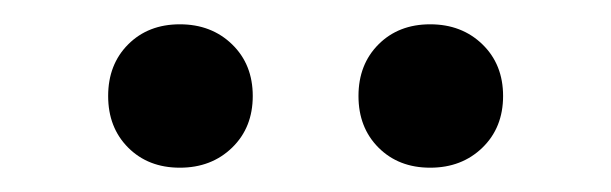

<svg xmlns="http://www.w3.org/2000/svg" viewBox="-20 -746 503 158"><path d="M128 -608Q102 -608 85.5 -624.5Q69 -641 69 -667Q69 -693 85.5 -709.5Q102 -726 128 -726Q154 -726 171 -709.5Q188 -693 188 -667Q188 -641 171 -624.5Q154 -608 128 -608ZM334 -608Q308 -608 291.5 -624.5Q275 -641 275 -667Q275 -693 291.5 -709.5Q308 -726 334 -726Q360 -726 377 -709.5Q394 -693 394 -667Q394 -641 377 -624.5Q360 -608 334 -608Z"/></svg>

Font: HermeneusOne
Style: Regular
Weight: 400
Designer: Rodrigo Fuenzalida, Pablo Impallari
Foundry: Pablo Impallari, Rodrigo Fuenzalida
Version: Version 1.000; ttfautohint (v0.8) -G 200 -r 50